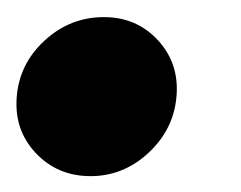

<svg xmlns="http://www.w3.org/2000/svg" viewBox="-35 -200 289 230"><path d="M73.5 11Q34 11 8 -16.5Q-18 -44 -15 -83.5Q-12 -123.5 18.5 -151.5Q49 -179.5 89.5 -179.5Q128.5 -179.5 154 -152Q179.5 -124.5 176.5 -85.5Q173.5 -45.5 143.2 -17.2Q113 11 73.5 11Z"/></svg>

Font: Anybody ExtraBold
Style: Italic
Weight: 800
Italic angle: -10°
Designer: Tyler Finck
Foundry: Etcetera Type Company
Version: Version 1.010; ttfautohint (v1.8.3) -l 8 -r 50 -G 200 -x 14 